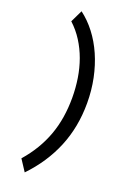

<svg xmlns="http://www.w3.org/2000/svg" viewBox="-185 -863 758 1125"><g transform="rotate(20 194.0 -300.5)"><path d="M332 -305.2Q332 -156.2 279.8 -30.3Q227.5 95.7 127 200.2L80.6 129.4Q121.6 82.5 151.6 32.5Q181.6 -17.6 201.2 -71.3Q220.7 -125 230 -183.3Q239.3 -241.7 239.3 -305.2Q239.3 -366.7 230 -426Q220.7 -485.4 201.2 -539.3Q181.6 -593.3 151.6 -640.4Q121.6 -687.5 80.6 -725.1L117.2 -800.8Q165.5 -764.6 205.3 -712.9Q245.1 -661.1 273.2 -597.2Q301.3 -533.2 316.7 -459.2Q332 -385.3 332 -305.2Z"/></g></svg>

Font: Andika CyrE
Style: Regular
Weight: 400
Designer: Victor Gaultney, Annie Olsen, Julie Remington, Don Collingsworth, Eric Hays, Becca Hirsbrunner
Foundry: SIL International
Version: Version 5.000